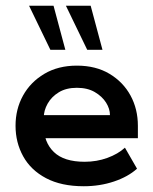

<svg xmlns="http://www.w3.org/2000/svg" viewBox="-20 -637 533 667"><path d="M271 10Q193 10 140 -18Q87 -46 60.5 -94Q34 -142 34 -200Q34 -258 60 -305Q86 -352 134 -380.5Q182 -409 247 -409Q313 -409 360.5 -380.5Q408 -352 433.5 -305Q459 -258 459 -200V-157H90V-237H362Q362 -259 348.5 -280.5Q335 -302 309.5 -317Q284 -332 247 -332Q210 -332 184.5 -316.5Q159 -301 145.5 -277Q132 -253 132 -228V-200Q132 -143 167 -109Q202 -75 274 -75Q316 -75 353 -88.5Q390 -102 414 -124L456 -51Q425 -23 376 -6.5Q327 10 271 10ZM283 -464 209 -617H295L336 -464ZM155 -464 81 -617H166L207 -464Z"/></svg>

Font: Rokkitt SemiBold
Style: Regular
Weight: 600
Designer: Vernon Adams
Foundry: Vernon Adams
Version: Version 3.103